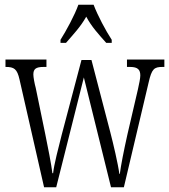

<svg xmlns="http://www.w3.org/2000/svg" viewBox="-20 -786 711 806"><path d="M234 -619V-606H257C288 -642 318 -673 342 -716C365 -673 394 -642 426 -606H449V-619C424 -657 390 -721 373 -766H309C293 -721 258 -657 234 -619ZM62 -452 165 0H216L332 -461L446 0H500L604 -440C617 -497 627 -505 662 -505H670V-536H513V-505H526C559 -505 569 -493 569 -469C569 -457 564 -434 559 -411L515 -222C499 -150 488 -94 483 -56H481C476 -96 455 -185 443 -231L364 -534H322L239 -220C227 -173 206 -92 203 -59H200C196 -93 180 -175 170 -223L130 -417C125 -435 120 -462 120 -473C120 -496 130 -505 163 -505H175V-536H3V-505H4C39 -505 52 -497 62 -452Z"/></svg>

Font: Noto Serif Hebrew ExtraCondensed Light
Style: Regular
Weight: 300
Width: 2
Designer: Monotype Design Team
Foundry: Monotype Imaging Inc.
Version: Version 2.004